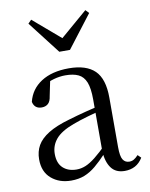

<svg xmlns="http://www.w3.org/2000/svg" viewBox="-89 -863 736 943"><g transform="rotate(-10 278.5 -392.0)"><path d="M189.7 14.6Q130.5 14.6 91.1 -19.1Q51.6 -52.8 51.6 -115.1Q51.6 -153.9 68.8 -184.3Q85.9 -214.6 125.4 -239Q164.9 -263.5 230.9 -282.3Q272.8 -294.9 318.8 -306.7Q364.8 -318.5 404.8 -327.7V-303.3Q364.8 -293.3 323.7 -281.5Q282.6 -269.7 248.6 -257Q185.3 -233.6 158.6 -201.7Q131.9 -169.7 131.9 -128.2Q131.9 -81.6 157.5 -58Q183.2 -34.4 225.1 -34.4Q247.6 -34.4 269.6 -43.3Q291.6 -52.2 319.7 -74.2Q347.7 -96.3 385.8 -134.4L394.5 -87.1H370.9Q339.7 -53.7 312.5 -31.1Q285.2 -8.4 256.1 3.1Q227 14.6 189.7 14.6ZM456.8 13.6Q412.1 13.6 389.8 -16.6Q367.5 -46.7 364.2 -99.7V-103.3V-359Q364.2 -415 352.1 -445.3Q339.9 -475.6 314.7 -487.6Q289.6 -499.6 250 -499.6Q221.3 -499.6 192.1 -491.4Q162.9 -483.2 129.7 -464.7L173.2 -491.9L156.8 -412.7Q153.2 -386 140.7 -375.2Q128.1 -364.3 109.4 -364.3Q73.2 -364.3 65.5 -399.7Q80.4 -461 134.1 -495.8Q187.8 -530.6 272.2 -530.6Q359.5 -530.6 401.8 -489.2Q444 -447.8 444 -354.6V-107.7Q444 -60.8 455.1 -44.2Q466.1 -27.5 486.4 -27.5Q499 -27.5 509 -33.2Q519 -38.8 531.4 -52.1L547.1 -36.7Q531.2 -10.7 508.6 1.4Q486 13.6 456.8 13.6ZM132.2 -797.8 295.1 -658.4H240.3L402.4 -797.8L418.7 -780.9L294.3 -618.7H241.1L115.7 -780.9Z"/></g></svg>

Font: Source Han Serif JP VF
Style: Regular
Weight: 250
Designer: Ryoko NISHIZUKA 西塚涼子 (kana & ideographs); Frank Grießhammer (Latin, Greek & Cyrillic); Wenlong ZHANG 张文龙 (bopomofo); San
Foundry: Adobe
Version: Version 2.001;hotconv 1.1.0;makeotfexe 2.6.0